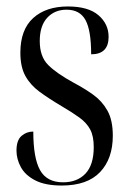

<svg xmlns="http://www.w3.org/2000/svg" viewBox="-20 -564 400 594"><path d="M171 10Q120 10 89 -6Q58 -22 44.5 -47Q31 -72 31 -98Q31 -130 46.5 -143.5Q62 -157 83 -157Q83 -75 104 -37.5Q125 0 175 0Q219 0 244.5 -27Q270 -54 270 -109Q270 -143 259 -163.5Q248 -184 226 -200Q204 -216 170 -236Q131 -259 102.5 -280Q74 -301 58.5 -329Q43 -357 43 -401Q43 -472 82.5 -508Q122 -544 190 -544Q253 -544 284.5 -517Q316 -490 316 -450Q316 -396 262 -396Q262 -470 244.5 -502Q227 -534 186 -534Q149 -534 126 -509Q103 -484 103 -437Q103 -389 129 -363Q155 -337 208 -308Q242 -290 269 -270.5Q296 -251 312.5 -221.5Q329 -192 329 -144Q329 -73 289.5 -31.5Q250 10 171 10Z"/></svg>

Font: Noto Serif Display ExtraCondensed
Style: Regular
Weight: 400
Width: 2
Designer: Monotype Design Team
Foundry: Monotype Imaging Inc.
Version: Version 2.009